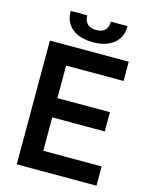

<svg xmlns="http://www.w3.org/2000/svg" viewBox="-130 -967 815 1049"><g transform="rotate(15 278.0 -443.0)"><path d="M69 0V-700H515V-591H190V-407H487V-298H190V-109H520V0ZM298 -752Q222 -752 179.5 -787.5Q137 -823 137 -882V-886H231V-882Q231 -857 247 -839Q263 -821 298 -821Q333 -821 348.5 -839Q364 -857 364 -882V-886H458V-882Q458 -823 415.5 -787.5Q373 -752 298 -752Z"/></g></svg>

Font: Space Grotesk SemiBold
Style: Regular
Weight: 600
Designer: Florian Karsten
Foundry: Florian Karsten
Version: Version 2.000